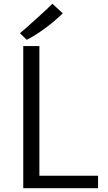

<svg xmlns="http://www.w3.org/2000/svg" viewBox="-20 -984 563 1004"><path d="M119.6 -775.9 84.5 -810.5Q103.5 -825.7 171.9 -887.5Q240.2 -949.2 253.9 -964.4L308.1 -914.6Q269 -875.5 216.6 -836.7Q164.1 -797.9 119.6 -775.9ZM101.6 0V-743.2H186V-64.9H492.7V0Z"/></svg>

Font: HaufeMerriweatherSansLt
Style: Regular
Weight: 300
Designer: Eben Sorkin
Foundry: Eben Sorkin
Version: Version 1.56